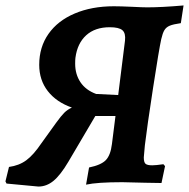

<svg xmlns="http://www.w3.org/2000/svg" viewBox="-51 -669 694 705"><path d="M623 -649 613 -584Q585 -580 572 -574.5Q559 -569 552.5 -558Q546 -547 541 -525Q533 -489 511 -346Q489 -203 481 -136Q477 -96 477 -91Q477 -73 483.5 -67.5Q490 -62 508 -62Q521 -62 549 -66L555 -59L542 3L482 2L398 0Q306 0 265 9L276 -54Q320 -63 337.5 -81Q355 -99 360 -140L373 -243H299L200 -75Q171 -26 145.5 -5Q120 16 90 16L-27 5L-31 -3L-18 -56Q19 -61 45.5 -80.5Q72 -100 101 -143L155 -218Q173 -243 185 -255Q197 -267 213 -274Q156 -294 124.5 -334.5Q93 -375 93 -431Q93 -496 127 -544.5Q161 -593 223.5 -619.5Q286 -646 367 -646Q391 -646 435 -644Q473 -642 490 -642Q542 -642 623 -649ZM383 -320 408 -520Q411 -547 398.5 -558Q386 -569 352 -569Q298 -569 265.5 -539.5Q233 -510 226 -457Q225 -450 225 -435Q225 -396 244.5 -367Q264 -338 302 -324Z"/></svg>

Font: Alegreya SC
Style: Bold Italic
Weight: 700
Italic angle: -7°
Designer: Juan Pablo del Peral
Foundry: Huerta Tipografica
Version: Version 2.007; ttfautohint (v1.6)